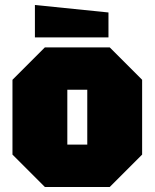

<svg xmlns="http://www.w3.org/2000/svg" viewBox="-20 -750 620 770"><path d="M30 -130V-430L160 -560H420L550 -430V-130L420 0H160ZM250 -170H330V-390H250ZM415 -600H120V-730L415 -700Z"/></svg>

Font: Tektur SemiCondensed Black
Style: Regular
Weight: 900
Width: 4
Designer: Adam Jagosz
Foundry: Adam Jagosz
Version: Version 1.005;gftools[0.9.30]